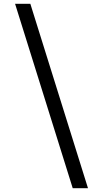

<svg xmlns="http://www.w3.org/2000/svg" viewBox="-20 -843 540 1006"><path d="M441 143H361L59 -823H139Z"/></svg>

Font: HulyMono
Style: Regular
Weight: 400
Monospace: yes
Designer: Belleve Invis
Foundry: Belleve Invis
Version: Version 33.2.5; ttfautohint (v1.8.4)